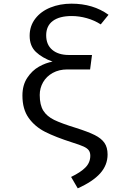

<svg xmlns="http://www.w3.org/2000/svg" viewBox="-20 -788 655 1036"><path d="M565.6 -708.2 523.6 -656.4Q489.2 -678.5 448.2 -690Q407.2 -701.5 366.7 -701.5Q300.5 -701.5 264.9 -674.9Q229.2 -648.2 229.2 -597.4Q229.2 -546.7 262.1 -519Q294.9 -491.3 352.3 -491.3H476.4L466.2 -413.3H343.1Q298.5 -413.3 264.6 -394.6Q230.8 -375.9 212.6 -344.4Q194.4 -312.8 194.4 -275.4Q194.4 -221.5 213.8 -190.8Q233.3 -160 272.3 -141Q311.3 -122.1 389.7 -97.9Q455.9 -76.9 491.3 -59.2Q526.7 -41.5 543.6 -17.2Q560.5 7.2 560.5 45.6Q560.5 102.6 520.8 147.2Q481 191.8 399.5 228.2L363.6 166.7Q415.9 141.5 441.5 115.1Q467.2 88.7 467.2 52.3Q467.2 34.4 459 23.1Q450.8 11.8 431.3 2.8Q411.8 -6.2 370.8 -19Q279.5 -48.2 223.8 -76.4Q168.2 -104.6 134.6 -151.8Q101 -199 101 -272.3Q101 -328.7 126.9 -367.9Q152.8 -407.2 190 -428.2Q227.2 -449.2 263.6 -455.4Q207.2 -475.9 173.6 -507.9Q140 -540 140 -594.9Q140 -647.7 170.3 -687.2Q200.5 -726.7 252.1 -747.4Q303.6 -768.2 365.6 -768.2Q482.6 -768.2 565.6 -708.2Z"/></svg>

Font: Fira Code Fixed
Style: Regular
Weight: 400
Monospace: yes
Designer: Carrois Corporate, Edenspiekermann AG, Nikita Prokopov
Foundry: Carrois Corporate, Edenspiekermann AG, Nikita Prokopov
Version: Version 5.002